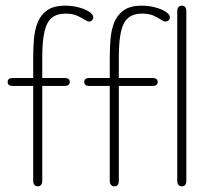

<svg xmlns="http://www.w3.org/2000/svg" viewBox="-20 -649 759 677"><path d="M97 -374H24Q16 -374 11.5 -370.5Q7 -367 7 -360Q7 -353 11.5 -349.5Q16 -346 24 -346H97V-12Q97 -2 101.5 3Q106 8 113 8Q121 8 125 3Q129 -2 129 -12V-346H209Q217 -346 221.5 -349.5Q226 -353 226 -360Q226 -367 221.5 -370.5Q217 -374 209 -374H129V-446Q129 -504 137 -538Q145 -572 163 -586.5Q181 -601 211 -601Q235 -601 251 -594Q267 -587 277.5 -580Q288 -573 294 -573Q300 -573 304.5 -577.5Q309 -582 309 -588Q309 -598 294.5 -607.5Q280 -617 257.5 -623Q235 -629 211 -629Q169 -629 146 -612.5Q123 -596 112.5 -569Q102 -542 99.5 -509.5Q97 -477 97 -445ZM367 -374H294Q286 -374 281.5 -370.5Q277 -367 277 -360Q277 -353 281.5 -349.5Q286 -346 294 -346H367V-12Q367 -2 371.5 3Q376 8 383 8Q391 8 395 3Q399 -2 399 -12V-346H519Q527 -346 531.5 -349.5Q536 -353 536 -360Q536 -367 531.5 -370.5Q527 -374 519 -374H399V-446Q399 -533 417 -567Q435 -601 481 -601Q505 -601 521 -594Q537 -587 547 -580Q557 -573 563 -573Q570 -573 574.5 -577.5Q579 -582 579 -588Q579 -598 564.5 -607.5Q550 -617 527 -623Q504 -629 480 -629Q439 -629 416 -612.5Q393 -596 382.5 -569Q372 -542 369.5 -509.5Q367 -477 367 -445ZM605 -12Q605 -2 609.5 3Q614 8 621 8Q629 8 633 3Q637 -2 637 -12V-609Q637 -619 633 -624Q629 -629 621 -629Q614 -629 609.5 -624Q605 -619 605 -609Z"/></svg>

Font: Beiruti ExtraLight
Style: Regular
Weight: 250
Designer: Arlette Boutros
Foundry: Boutros
Version: Version 1.41